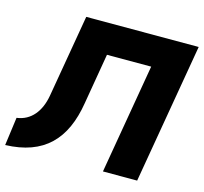

<svg xmlns="http://www.w3.org/2000/svg" viewBox="-118 -814 984 927"><g transform="rotate(15 374.0 -350.0)"><path d="M764 -700H202L131 -286C117 -207 74 -151 3 -142L-16 -1C176 -7 273 -109 303 -296L346 -549H567L473 0H644Z"/></g></svg>

Font: Jost*
Style: Bold Italic
Weight: 700
Italic angle: -10°
Version: Version 3.7